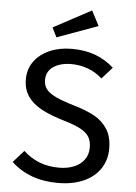

<svg xmlns="http://www.w3.org/2000/svg" viewBox="-62 -984 739 1043"><g transform="rotate(5 307.5 -462.0)"><path d="M292.3 12.8Q212.8 12.8 149 -11.3Q85.1 -35.4 39.5 -79.5L97.4 -144.6Q135.9 -108.7 184.1 -89.5Q232.3 -70.3 293.3 -70.3Q335.9 -70.3 371.5 -84.1Q407.2 -97.9 428.5 -125.9Q449.7 -153.8 449.7 -193.8Q449.7 -227.7 436.4 -250.5Q423.1 -273.3 390.8 -291.3Q358.5 -309.2 299 -326.7Q222.6 -349.2 173.1 -375.9Q123.6 -402.6 97.4 -441Q71.3 -479.5 71.3 -533.8Q71.3 -588.2 101.3 -630.3Q131.3 -672.3 184.9 -695.9Q238.5 -719.5 306.2 -719.5Q378.5 -719.5 434.4 -698.7Q490.3 -677.9 536.4 -636.9L480 -573.3Q443.6 -605.6 400.3 -621.3Q356.9 -636.9 310.8 -636.9Q251.8 -636.9 213.6 -611.5Q175.4 -586.2 175.4 -538.5Q175.4 -508.7 191.3 -488.2Q207.2 -467.7 243.8 -450.3Q280.5 -432.8 348.2 -412.8Q413.3 -393.8 457.7 -369.2Q502.1 -344.6 528.7 -302.8Q555.4 -261 555.4 -197.4Q555.4 -135.4 524.1 -87.9Q492.8 -40.5 433.6 -13.8Q374.4 12.8 292.3 12.8ZM191.3 -826.2 397.4 -936.9 440 -855.4 216.9 -774.4Z"/></g></svg>

Font: Fira Code Fixed Retina
Style: Regular
Weight: 450
Monospace: yes
Designer: Carrois Corporate, Edenspiekermann AG, Nikita Prokopov
Foundry: Carrois Corporate, Edenspiekermann AG, Nikita Prokopov
Version: Version 5.002